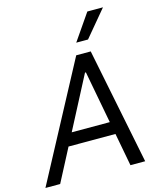

<svg xmlns="http://www.w3.org/2000/svg" viewBox="-158 -1064 971 1162"><g transform="rotate(-15 328.0 -483.0)"><path d="M72.4 0 180 -206H474.1L512.8 0H605.1L458.8 -727.3H367.9L-19.9 0ZM220.9 -284.1 392 -612.2H397.7L459.5 -284.1ZM387.8 -801.1H461.6L599.4 -965.9H501.4Z"/></g></svg>

Font: Magic Ui Pro
Style: Italic
Weight: 400
Italic angle: -9.39999°
Designer: Stefan Endress, Andreas Faust
Version: Version 1.000;FEAKit 1.0